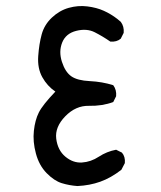

<svg xmlns="http://www.w3.org/2000/svg" viewBox="-20 -627 540 645"><path d="M240.2 -2Q212.9 -3.9 187.5 -11.7Q162.1 -19.5 136.7 -45.4Q111.3 -71.3 100.6 -111.3Q89.8 -151.4 93.8 -187.5Q97.7 -223.6 110.4 -249Q123 -274.4 166 -319.3Q138.7 -337.9 122.1 -367.7Q105.5 -397.5 108.4 -438.5Q111.3 -479.5 120.1 -511.7Q128.9 -543.9 154.3 -567.9Q179.7 -591.8 210.9 -600.6Q242.2 -609.4 273.4 -605.5Q304.7 -601.6 328.6 -590.8Q352.5 -580.1 374 -563.5L385.7 -553.7Q397.5 -538.1 395.5 -516.6L385.7 -497.1Q372.1 -485.4 350.6 -487.3Q325.2 -504.9 298.3 -518.6Q271.5 -532.2 236.3 -523.4Q201.2 -514.6 189 -484.4Q176.8 -454.1 188 -419.4Q199.2 -384.8 219.7 -370.6Q240.2 -356.4 281.7 -354.5Q323.2 -352.5 360.4 -340.8Q372.1 -325.2 370.1 -303.7L360.4 -284.2Q323.2 -270.5 278.8 -271.5Q234.4 -272.5 199.2 -236.3Q164.1 -200.2 168.9 -161.1Q173.8 -122.1 199.7 -100.6Q225.6 -79.1 255.4 -81.1Q285.2 -83 312 -100.6Q338.9 -118.2 370.1 -124L389.6 -114.3Q401.4 -100.6 399.4 -79.1L387.7 -56.6Q352.5 -29.3 316.9 -16.6Q281.2 -3.9 240.2 -2Z"/></svg>

Font: NaikaiFont
Style: Regular
Weight: 400
Version: Version 1.67